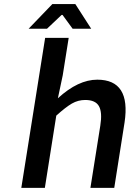

<svg xmlns="http://www.w3.org/2000/svg" viewBox="-20 -908 640 928"><path d="M118.2 -769 232.9 -888.2H344.2L420.9 -769H331.1L282.2 -835.9H277.8L207 -769ZM83 0 198.2 -725.1H312L283.2 -543.9L259.8 -433.1Q357.9 -522.9 450.2 -522.9Q613.3 -522.9 582 -315.9L532.2 0H417L464.8 -300.8Q475.1 -364.7 458.3 -394.8Q441.4 -424.8 392.1 -424.8Q357.4 -424.8 327.4 -407.5Q297.4 -390.1 252 -349.1L196.8 0Z"/></svg>

Font: Office Code Pro Medium Italic
Style: Regular
Weight: 500
Italic angle: -9°
Designer: Nathan Rutzky & Paul D. Hunt
Foundry: Adobe Systems Incorporated
Version: Version 1.004;PS 001.004;hotconv 1.0.70;makeotf.lib2.5.58329